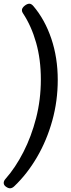

<svg xmlns="http://www.w3.org/2000/svg" viewBox="-30 -803 381 1034"><path d="M128 -783Q139 -783 150 -770Q212 -697 246.5 -594.5Q281 -492 281 -373Q281 -259 251.5 -153Q222 -47 169.5 43Q117 133 48 199Q36 211 24 211Q14 211 2 202.5Q-10 194 -10 182Q-10 171 0 160Q53 100 96 16Q139 -68 164.5 -167.5Q190 -267 190 -375Q190 -483 164.5 -573Q139 -663 94 -731Q88 -739 88 -748Q88 -760 102 -771.5Q116 -783 128 -783Z"/></svg>

Font: Asap Semi Expanded Semi Expanded Medium
Style: Italic
Weight: 500
Width: 6
Italic angle: -6°
Designer: Pablo Cosgaya
Foundry: Omnibus-Type
Version: Version 3.001; ttfautohint (v1.8.4.7-5d5b)